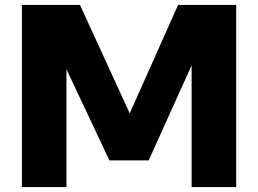

<svg xmlns="http://www.w3.org/2000/svg" viewBox="-20 -760 1048 780"><path d="M69 0V-740H305L507 -299.5L703.5 -740H939.5V0H758.5V-494.5L584 -108.5H424.5L250 -478.5V0Z"/></svg>

Font: Encode Sans Semi Expanded ExtraBold
Style: Regular
Weight: 800
Width: 6
Designer: Multiple Designers
Foundry: Impallari Type
Version: Version 3.000; ttfautohint (v1.8.3) -l 8 -r 50 -G 200 -x 14 